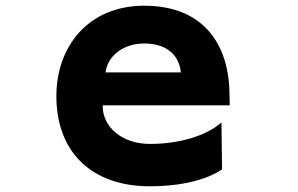

<svg xmlns="http://www.w3.org/2000/svg" viewBox="-20 -568 1040 671"><path d="M339 -200H783C783 -200 782 -227 782 -238C781 -412 692 -548 484 -548C288 -548 177 -405 177 -232C177 -35 302 83 503 83C612 83 701 61 756 24L754 -140C702 -94 608 -65 504 -65C405 -65 337 -126 339 -200ZM612 -315H349C355 -369 407 -416 484 -416C567 -416 607 -371 612 -315Z"/></svg>

Font: LINE Seed JP_OTF ExtraBold
Style: Regular
Weight: 800
Designer: LY Corporation & Fontrix & Fontworks
Version: Version 1.013